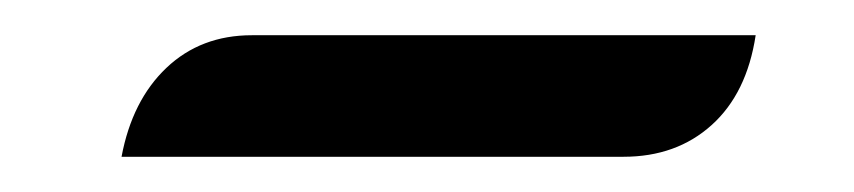

<svg xmlns="http://www.w3.org/2000/svg" viewBox="-20 -346 485 109"><path d="M123 -326H409Q404 -293 384 -275Q364 -257 334 -257H49Q55 -289 74.5 -307.5Q94 -326 123 -326Z"/></svg>

Font: K2D Light
Style: Italic
Weight: 300
Italic angle: -10°
Designer: Katatrad Aksorn Co.,Ltd.
Foundry: Cadson Demak Co.,Ltd.
Version: Version 1.000; ttfautohint (v1.6)